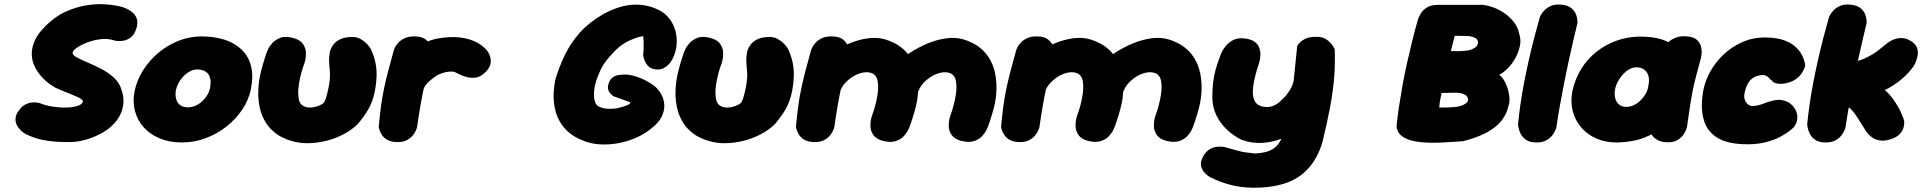

<svg xmlns="http://www.w3.org/2000/svg" viewBox="-20 -672 9080 907"><path d="M316 -1Q258 0 216 -5.5Q174 -11 147.5 -20Q121 -29 108.5 -35.5Q96 -42 96 -42Q96 -42 89 -47Q82 -52 73 -61.5Q64 -71 58 -84.5Q52 -98 53.5 -114.5Q55 -131 69 -150Q84 -171 101 -179Q118 -187 133 -188Q148 -189 157.5 -187Q167 -185 167 -185Q197 -173 231 -168Q265 -163 295.5 -164Q326 -165 347 -172Q368 -179 371 -191Q373 -197 365 -203Q357 -209 341.5 -216Q326 -223 304 -231.5Q282 -240 254 -252Q237 -259 216 -274Q195 -289 176 -310Q157 -331 144 -357.5Q131 -384 130 -414.5Q129 -445 144 -479.5Q159 -514 196 -550Q241 -595 290.5 -617Q340 -639 386 -646.5Q432 -654 469 -652Q506 -650 528 -645.5Q550 -641 550 -641Q550 -641 560 -638Q570 -635 584 -628Q598 -621 610 -609.5Q622 -598 627 -580Q632 -562 624 -537Q615 -509 598.5 -496Q582 -483 564.5 -480Q547 -477 535 -478.5Q523 -480 523 -480Q492 -491 457 -487Q422 -483 391 -471Q360 -459 341 -445Q322 -431 323 -421Q324 -411 343.5 -400.5Q363 -390 392.5 -377.5Q422 -365 453.5 -349Q485 -333 510.5 -312Q536 -291 548 -264Q568 -216 562 -175.5Q556 -135 531.5 -103Q507 -71 470.5 -49Q434 -27 393.5 -14.5Q353 -2 316 -1Z M839 1Q781 1 735 -18Q689 -37 659 -70.5Q629 -104 617.5 -148Q606 -192 616 -242Q626 -292 655 -338.5Q684 -385 727 -421.5Q770 -458 822.5 -479Q875 -500 933 -500Q991 -500 1039 -485Q1087 -470 1120 -439Q1153 -408 1165.5 -361Q1178 -314 1165 -250Q1155 -200 1124.5 -154.5Q1094 -109 1049.5 -74Q1005 -39 951 -19Q897 1 839 1ZM868 -165Q885 -165 902 -172Q919 -179 933.5 -192Q948 -205 958 -221Q968 -237 972 -255Q978 -286 972 -305.5Q966 -325 950 -334.5Q934 -344 912 -344Q895 -344 878.5 -335.5Q862 -327 848 -313Q834 -299 824.5 -282Q815 -265 811 -247Q807 -223 812 -204.5Q817 -186 831 -175.5Q845 -165 868 -165Z M1355 -7Q1335 -12 1309.5 -25Q1284 -38 1260 -62Q1236 -86 1219.5 -124Q1203 -162 1200 -219Q1199 -267 1208 -312Q1217 -357 1239 -422Q1239 -422 1245 -436.5Q1251 -451 1265.5 -467.5Q1280 -484 1304.5 -493.5Q1329 -503 1367 -492Q1399 -483 1411.5 -464Q1424 -445 1425 -425Q1426 -405 1422.5 -390.5Q1419 -376 1419 -376Q1400 -326 1392 -274.5Q1384 -223 1395 -191Q1402 -176 1416.5 -169.5Q1431 -163 1448.5 -164Q1466 -165 1482.5 -171Q1499 -177 1509 -186Q1515 -193 1520.5 -211Q1526 -229 1531 -252.5Q1536 -276 1538 -298.5Q1540 -321 1538 -336Q1536 -358 1535 -373Q1534 -388 1535 -400.5Q1536 -413 1538 -426Q1538 -426 1541 -436Q1544 -446 1553.5 -459.5Q1563 -473 1582 -484Q1601 -495 1633 -497Q1663 -500 1684.5 -487Q1706 -474 1717 -460.5Q1728 -447 1728 -447Q1739 -429 1749.5 -392.5Q1760 -356 1759 -311Q1756 -257 1745.5 -218.5Q1735 -180 1716 -149Q1697 -118 1669 -85Q1640 -57 1601.5 -37Q1563 -17 1520 -6.5Q1477 4 1434.5 4.5Q1392 5 1355 -7Z M1844 -40Q1824 -38 1813.5 -49Q1803 -60 1799.5 -76.5Q1796 -93 1796.5 -110Q1797 -127 1799 -139Q1801 -151 1801 -151Q1800 -184 1801.5 -203Q1803 -222 1805.5 -232.5Q1808 -243 1811 -250Q1814 -257 1816 -266Q1832 -325 1866.5 -371.5Q1901 -418 1946.5 -448Q1992 -478 2041 -489Q2106 -501 2153 -495Q2200 -489 2231.5 -472Q2263 -455 2279 -435Q2279 -435 2284 -428.5Q2289 -422 2293.5 -410.5Q2298 -399 2298.5 -384Q2299 -369 2290.5 -353Q2282 -337 2260 -320Q2241 -305 2218.5 -304.5Q2196 -304 2176.5 -310.5Q2157 -317 2144.5 -323.5Q2132 -330 2132 -330Q2122 -336 2097 -333Q2072 -330 2044 -316Q2025 -303 2007 -287.5Q1989 -272 1981 -252Q1975 -231 1969.5 -212Q1964 -193 1959 -175Q1954 -157 1950 -137Q1946 -117 1943 -93Q1943 -93 1933.5 -81Q1924 -69 1902.5 -56.5Q1881 -44 1844 -40ZM1849 -1Q1822 -3 1806 -13.5Q1790 -24 1782 -38Q1774 -52 1771.5 -62Q1769 -72 1769 -72Q1774 -126 1779.5 -168Q1785 -210 1793 -248.5Q1801 -287 1812.5 -332Q1824 -377 1841 -437Q1841 -437 1845.5 -447Q1850 -457 1861 -469.5Q1872 -482 1891.5 -491.5Q1911 -501 1941 -500Q1974 -499 1990.5 -486Q2007 -473 2013 -456.5Q2019 -440 2019.5 -427.5Q2020 -415 2020 -415Q2008 -367 1998.5 -328Q1989 -289 1981 -251Q1973 -213 1965.5 -169.5Q1958 -126 1950 -70Q1950 -70 1946 -59Q1942 -48 1931 -33.5Q1920 -19 1900 -9Q1880 1 1849 -1Z M2725 -12Q2696 -23 2669 -45Q2642 -67 2622.5 -101.5Q2603 -136 2597 -185Q2591 -234 2604 -299Q2623 -360 2649.5 -414.5Q2676 -469 2718.5 -517Q2761 -565 2829 -605Q2910 -649 2979.5 -650Q3049 -651 3106 -617Q3134 -599 3151.5 -570.5Q3169 -542 3174.5 -508.5Q3180 -475 3173.5 -441Q3167 -407 3147 -377Q3147 -377 3139 -368Q3131 -359 3116 -350.5Q3101 -342 3079 -344Q3051 -347 3038.5 -363.5Q3026 -380 3022 -395.5Q3018 -411 3018 -411Q3020 -420 3020.5 -447Q3021 -474 3019 -501Q3012 -501 2994 -496Q2976 -491 2951.5 -479.5Q2927 -468 2902 -448Q2871 -419 2844 -385.5Q2817 -352 2796 -289Q2784 -248 2786 -217Q2788 -186 2802 -173Q2813 -165 2827.5 -161.5Q2842 -158 2858 -158Q2874 -158 2893 -160Q2920 -166 2940 -174Q2960 -182 2957 -189Q2941 -195 2919.5 -202.5Q2898 -210 2879 -217Q2879 -217 2873.5 -221Q2868 -225 2861.5 -232.5Q2855 -240 2852.5 -252Q2850 -264 2856 -280Q2863 -299 2875 -307Q2887 -315 2897 -316.5Q2907 -318 2907 -318Q2938 -323 2969 -315Q3000 -307 3026.5 -293.5Q3053 -280 3070 -267Q3089 -252 3102.5 -229Q3116 -206 3118 -178Q3120 -150 3105.5 -120.5Q3091 -91 3053 -62Q3023 -38 2983 -20.5Q2943 -3 2897.5 5Q2852 13 2807.5 9.5Q2763 6 2725 -12Z M3326 -7Q3306 -12 3280.5 -25Q3255 -38 3231 -62Q3207 -86 3190.5 -124Q3174 -162 3171 -219Q3170 -267 3179 -312Q3188 -357 3210 -422Q3210 -422 3216 -436.5Q3222 -451 3236.5 -467.5Q3251 -484 3275.5 -493.5Q3300 -503 3338 -492Q3370 -483 3382.5 -464Q3395 -445 3396 -425Q3397 -405 3393.5 -390.5Q3390 -376 3390 -376Q3371 -326 3363 -274.5Q3355 -223 3366 -191Q3373 -176 3387.5 -169.5Q3402 -163 3419.5 -164Q3437 -165 3453.5 -171Q3470 -177 3480 -186Q3486 -193 3491.5 -211Q3497 -229 3502 -252.5Q3507 -276 3509 -298.5Q3511 -321 3509 -336Q3507 -358 3506 -373Q3505 -388 3506 -400.5Q3507 -413 3509 -426Q3509 -426 3512 -436Q3515 -446 3524.5 -459.5Q3534 -473 3553 -484Q3572 -495 3604 -497Q3634 -500 3655.5 -487Q3677 -474 3688 -460.5Q3699 -447 3699 -447Q3710 -429 3720.5 -392.5Q3731 -356 3730 -311Q3727 -257 3716.5 -218.5Q3706 -180 3687 -149Q3668 -118 3640 -85Q3611 -57 3572.5 -37Q3534 -17 3491 -6.5Q3448 4 3405.5 4.5Q3363 5 3326 -7Z M4149 -7Q4118 -16 4105.5 -34.5Q4093 -53 4092 -73Q4091 -93 4094.5 -107.5Q4098 -122 4098 -122Q4117 -172 4125 -222.5Q4133 -273 4122 -303Q4113 -324 4090.5 -329Q4068 -334 4040.5 -325Q4013 -316 3987 -294Q3962 -273 3950 -245.5Q3938 -218 3933 -192Q3928 -166 3923 -150Q3917 -129 3915 -119Q3913 -109 3912 -103Q3911 -97 3907 -86Q3907 -86 3905 -77.5Q3903 -69 3895.5 -57.5Q3888 -46 3872 -37Q3856 -28 3828 -26Q3806 -25 3791 -37.5Q3776 -50 3768.5 -62.5Q3761 -75 3761 -75Q3754 -87 3754.5 -99.5Q3755 -112 3760 -131.5Q3765 -151 3769 -183Q3771 -223 3774.5 -248Q3778 -273 3785.5 -291Q3793 -309 3805.5 -326.5Q3818 -344 3839 -368Q3868 -396 3907.5 -422Q3947 -448 3991.5 -466.5Q4036 -485 4080 -491Q4124 -497 4161 -486Q4182 -480 4207 -467.5Q4232 -455 4256 -431.5Q4280 -408 4297 -370Q4314 -332 4317 -276Q4319 -229 4310 -185Q4301 -141 4278 -76Q4278 -76 4272 -62Q4266 -48 4252 -31.5Q4238 -15 4213 -6Q4188 3 4149 -7ZM3820 -1Q3793 -3 3777 -13.5Q3761 -24 3753 -38Q3745 -52 3742.5 -62Q3740 -72 3740 -72Q3745 -126 3750.5 -168Q3756 -210 3764 -248.5Q3772 -287 3783.5 -332Q3795 -377 3812 -437Q3812 -437 3816.5 -447Q3821 -457 3832 -469.5Q3843 -482 3862.5 -491.5Q3882 -501 3912 -500Q3945 -499 3961.5 -486Q3978 -473 3984 -456.5Q3990 -440 3990.5 -427.5Q3991 -415 3991 -415Q3979 -367 3969.5 -328Q3960 -289 3952 -251Q3944 -213 3936.5 -169.5Q3929 -126 3921 -70Q3921 -70 3917 -59Q3913 -48 3902 -33.5Q3891 -19 3871 -9Q3851 1 3820 -1ZM4519 -7Q4488 -16 4475.5 -34.5Q4463 -53 4462 -73Q4461 -93 4464.5 -107.5Q4468 -122 4468 -122Q4487 -172 4495 -222.5Q4503 -273 4492 -303Q4483 -324 4460.5 -329Q4438 -334 4410.5 -325Q4383 -316 4357 -294Q4332 -273 4320 -245.5Q4308 -218 4303 -192Q4298 -166 4293 -150Q4287 -129 4285 -119Q4283 -109 4282 -103Q4281 -97 4277 -86Q4277 -86 4275 -77.5Q4273 -69 4265.5 -57.5Q4258 -46 4242 -37Q4226 -28 4198 -26Q4176 -25 4161 -37.5Q4146 -50 4138.5 -62.5Q4131 -75 4131 -75Q4124 -87 4124.5 -99.5Q4125 -112 4130 -131.5Q4135 -151 4139 -183Q4141 -223 4144.5 -248Q4148 -273 4155.5 -291Q4163 -309 4175.5 -326.5Q4188 -344 4209 -368Q4238 -396 4277.5 -422Q4317 -448 4361.5 -466.5Q4406 -485 4450 -491Q4494 -497 4531 -486Q4552 -480 4577 -467.5Q4602 -455 4626 -431.5Q4650 -408 4667 -370Q4684 -332 4687 -276Q4689 -229 4680 -185Q4671 -141 4648 -76Q4648 -76 4642 -62Q4636 -48 4622 -31.5Q4608 -15 4583 -6Q4558 3 4519 -7Z M5118 -7Q5087 -16 5074.5 -34.5Q5062 -53 5061 -73Q5060 -93 5063.5 -107.5Q5067 -122 5067 -122Q5086 -172 5094 -222.5Q5102 -273 5091 -303Q5082 -324 5059.5 -329Q5037 -334 5009.5 -325Q4982 -316 4956 -294Q4931 -273 4919 -245.5Q4907 -218 4902 -192Q4897 -166 4892 -150Q4886 -129 4884 -119Q4882 -109 4881 -103Q4880 -97 4876 -86Q4876 -86 4874 -77.5Q4872 -69 4864.5 -57.5Q4857 -46 4841 -37Q4825 -28 4797 -26Q4775 -25 4760 -37.5Q4745 -50 4737.5 -62.5Q4730 -75 4730 -75Q4723 -87 4723.5 -99.5Q4724 -112 4729 -131.5Q4734 -151 4738 -183Q4740 -223 4743.5 -248Q4747 -273 4754.5 -291Q4762 -309 4774.5 -326.5Q4787 -344 4808 -368Q4837 -396 4876.5 -422Q4916 -448 4960.5 -466.5Q5005 -485 5049 -491Q5093 -497 5130 -486Q5151 -480 5176 -467.5Q5201 -455 5225 -431.5Q5249 -408 5266 -370Q5283 -332 5286 -276Q5288 -229 5279 -185Q5270 -141 5247 -76Q5247 -76 5241 -62Q5235 -48 5221 -31.5Q5207 -15 5182 -6Q5157 3 5118 -7ZM4789 -1Q4762 -3 4746 -13.5Q4730 -24 4722 -38Q4714 -52 4711.5 -62Q4709 -72 4709 -72Q4714 -126 4719.5 -168Q4725 -210 4733 -248.5Q4741 -287 4752.5 -332Q4764 -377 4781 -437Q4781 -437 4785.5 -447Q4790 -457 4801 -469.5Q4812 -482 4831.5 -491.5Q4851 -501 4881 -500Q4914 -499 4930.5 -486Q4947 -473 4953 -456.5Q4959 -440 4959.5 -427.5Q4960 -415 4960 -415Q4948 -367 4938.5 -328Q4929 -289 4921 -251Q4913 -213 4905.5 -169.5Q4898 -126 4890 -70Q4890 -70 4886 -59Q4882 -48 4871 -33.5Q4860 -19 4840 -9Q4820 1 4789 -1ZM5488 -7Q5457 -16 5444.5 -34.5Q5432 -53 5431 -73Q5430 -93 5433.5 -107.5Q5437 -122 5437 -122Q5456 -172 5464 -222.5Q5472 -273 5461 -303Q5452 -324 5429.5 -329Q5407 -334 5379.5 -325Q5352 -316 5326 -294Q5301 -273 5289 -245.5Q5277 -218 5272 -192Q5267 -166 5262 -150Q5256 -129 5254 -119Q5252 -109 5251 -103Q5250 -97 5246 -86Q5246 -86 5244 -77.5Q5242 -69 5234.5 -57.5Q5227 -46 5211 -37Q5195 -28 5167 -26Q5145 -25 5130 -37.5Q5115 -50 5107.5 -62.5Q5100 -75 5100 -75Q5093 -87 5093.5 -99.5Q5094 -112 5099 -131.5Q5104 -151 5108 -183Q5110 -223 5113.5 -248Q5117 -273 5124.5 -291Q5132 -309 5144.5 -326.5Q5157 -344 5178 -368Q5207 -396 5246.5 -422Q5286 -448 5330.5 -466.5Q5375 -485 5419 -491Q5463 -497 5500 -486Q5521 -480 5546 -467.5Q5571 -455 5595 -431.5Q5619 -408 5636 -370Q5653 -332 5656 -276Q5658 -229 5649 -185Q5640 -141 5617 -76Q5617 -76 5611 -62Q5605 -48 5591 -31.5Q5577 -15 5552 -6Q5527 3 5488 -7Z M5936 214Q5865 218 5806 204.5Q5747 191 5697 165Q5697 165 5687.5 159Q5678 153 5667.5 140.5Q5657 128 5653.5 110Q5650 92 5663 68Q5676 44 5693.5 33.5Q5711 23 5728 21.5Q5745 20 5755.5 21.5Q5766 23 5766 23Q5799 32 5822 38.5Q5845 45 5865 48Q5885 51 5908 53Q5955 51 5983 37.5Q6011 24 6026 -2.5Q6041 -29 6049 -70Q6066 -138 6075.5 -186.5Q6085 -235 6089.5 -275Q6094 -315 6098 -357.5Q6102 -400 6108 -455Q6108 -455 6116 -466Q6124 -477 6143.5 -487.5Q6163 -498 6196 -498Q6229 -499 6248.5 -484Q6268 -469 6276.5 -454.5Q6285 -440 6285 -440Q6288 -366 6282 -299.5Q6276 -233 6262.5 -161.5Q6249 -90 6227 0Q6197 101 6127 154.5Q6057 208 5936 214ZM5844 -12Q5806 -31 5775 -60.5Q5744 -90 5725.5 -128.5Q5707 -167 5707 -212Q5707 -250 5710.5 -280.5Q5714 -311 5722.5 -343Q5731 -375 5748 -418Q5748 -418 5753.5 -429.5Q5759 -441 5771.5 -456Q5784 -471 5804 -482Q5824 -493 5853 -491Q5888 -488 5905.5 -475.5Q5923 -463 5929 -445.5Q5935 -428 5934 -411Q5933 -394 5930 -383Q5927 -372 5927 -372Q5908 -314 5902 -276.5Q5896 -239 5900 -217.5Q5904 -196 5914 -185Q5929 -168 5961.5 -166.5Q5994 -165 6023 -189Q6027 -193 6041.5 -206.5Q6056 -220 6071.5 -243.5Q6087 -267 6093 -298L6237 -325Q6234 -244 6207.5 -183Q6181 -122 6134 -78Q6098 -46 6050.5 -24Q6003 -2 5950 2.5Q5897 7 5844 -12Z M6891 -5Q6839 -1 6785.5 1.5Q6732 4 6686.5 -1Q6641 -6 6611.5 -23Q6582 -40 6577 -74Q6581 -117 6588.5 -166.5Q6596 -216 6605.5 -269Q6615 -322 6627 -375.5Q6639 -429 6652 -481.5Q6665 -534 6679 -582Q6682 -591 6691 -607Q6700 -623 6719.5 -636Q6739 -649 6774 -649H6986Q7029 -643 7065.5 -623Q7102 -603 7126.5 -574Q7151 -545 7157 -511Q7166 -484 7160 -455Q7154 -426 7139 -398.5Q7124 -371 7103.5 -350Q7083 -329 7062 -319Q7078 -308 7091 -281.5Q7104 -255 7109 -224Q7114 -193 7105 -168Q7090 -106 7035.5 -66.5Q6981 -27 6891 -5ZM6779 -164Q6802 -164 6823 -164.5Q6844 -165 6861 -167.5Q6878 -170 6890 -175Q6920 -189 6914 -207Q6912 -217 6903.5 -222.5Q6895 -228 6883.5 -231Q6872 -234 6859 -234L6790 -233Q6786 -216 6783 -198.5Q6780 -181 6779 -164ZM6834 -431Q6856 -430 6878 -430.5Q6900 -431 6922 -435Q6938 -440 6948.5 -447.5Q6959 -455 6962 -467Q6964 -480 6954.5 -488.5Q6945 -497 6922 -501Q6916 -502 6905 -502Q6894 -502 6880.5 -502.5Q6867 -503 6852 -503Z M7239 1Q7207 1 7189 -11.5Q7171 -24 7163 -41Q7155 -58 7153 -70.5Q7151 -83 7151 -83Q7155 -126 7162 -175.5Q7169 -225 7179 -277.5Q7189 -330 7201 -383.5Q7213 -437 7226.5 -489.5Q7240 -542 7254 -591Q7254 -591 7259 -601Q7264 -611 7276 -623.5Q7288 -636 7307.5 -644.5Q7327 -653 7356 -650Q7387 -647 7403 -633.5Q7419 -620 7425 -604Q7431 -588 7431.5 -576Q7432 -564 7432 -564Q7423 -526 7412 -479.5Q7401 -433 7390 -382Q7379 -331 7368.5 -277.5Q7358 -224 7348.5 -171Q7339 -118 7332 -69Q7332 -69 7328 -58.5Q7324 -48 7314 -34Q7304 -20 7285.5 -9.5Q7267 1 7239 1Z M7623 1Q7568 2 7524 -16.5Q7480 -35 7450.5 -69Q7421 -103 7409.5 -147.5Q7398 -192 7408 -242Q7421 -301 7450.5 -348Q7480 -395 7523 -428.5Q7566 -462 7617 -480Q7668 -498 7723 -499Q7809 -500 7860 -473.5Q7911 -447 7928 -391.5Q7945 -336 7928 -250Q7918 -200 7896 -155.5Q7874 -111 7837 -76.5Q7800 -42 7747 -21.5Q7694 -1 7623 1ZM7663 -167Q7680 -167 7696.5 -174.5Q7713 -182 7727.5 -195.5Q7742 -209 7752.5 -226Q7763 -243 7766 -262Q7773 -294 7767 -314Q7761 -334 7746 -344Q7731 -354 7710 -354Q7693 -354 7677 -345Q7661 -336 7647.5 -321.5Q7634 -307 7624 -289Q7614 -271 7610 -252Q7605 -228 7610 -208.5Q7615 -189 7628.5 -178Q7642 -167 7663 -167ZM7860 0Q7830 0 7813 -9Q7796 -18 7789 -27Q7782 -36 7782 -36Q7789 -109 7797.5 -177.5Q7806 -246 7819.5 -318Q7833 -390 7857 -470Q7857 -470 7867.5 -478.5Q7878 -487 7899 -495Q7920 -503 7951 -500Q7984 -497 7999 -481Q8014 -465 8017 -445.5Q8020 -426 8017.5 -411.5Q8015 -397 8015 -397Q8001 -346 7992 -311.5Q7983 -277 7976.5 -245Q7970 -213 7964 -173Q7958 -133 7949 -71Q7949 -71 7945.5 -60.5Q7942 -50 7932.5 -36Q7923 -22 7905.5 -11Q7888 0 7860 0Z M8211 9Q8130 5 8086 -25.5Q8042 -56 8028 -107.5Q8014 -159 8023 -224Q8029 -276 8054.5 -325Q8080 -374 8120 -412.5Q8160 -451 8211.5 -473.5Q8263 -496 8323 -495Q8377 -494 8411.5 -480.5Q8446 -467 8465.5 -447.5Q8485 -428 8494 -408.5Q8503 -389 8505.5 -376Q8508 -363 8508 -363Q8508 -363 8504.5 -352Q8501 -341 8490.5 -325Q8480 -309 8459 -295Q8443 -285 8420 -279.5Q8397 -274 8377 -277Q8357 -280 8349 -293Q8346 -293 8342.5 -297.5Q8339 -302 8333.5 -307Q8328 -312 8319.5 -315.5Q8311 -319 8298 -317Q8278 -314 8264.5 -306Q8251 -298 8243 -286.5Q8235 -275 8230.5 -263.5Q8226 -252 8224 -243Q8217 -222 8221 -206Q8225 -190 8235 -181Q8245 -172 8257 -171Q8268 -171 8280.5 -173.5Q8293 -176 8305 -180.5Q8317 -185 8326.5 -188.5Q8336 -192 8342 -193Q8377 -204 8401.5 -198.5Q8426 -193 8440.5 -180Q8455 -167 8462 -153Q8470 -136 8470.5 -121Q8471 -106 8467 -95Q8463 -84 8458.5 -77.5Q8454 -71 8454 -71Q8454 -71 8439 -58Q8424 -45 8394 -28Q8364 -11 8318 0.5Q8272 12 8211 9Z M8911 -14Q8882 -5 8860.5 -8.5Q8839 -12 8825 -22Q8811 -32 8804 -40.5Q8797 -49 8797 -49Q8771 -90 8757 -112.5Q8743 -135 8733.5 -146Q8724 -157 8714 -164.5Q8704 -172 8686 -182L8685 -372Q8743 -376 8784 -394Q8825 -412 8852 -433.5Q8879 -455 8895 -468Q8895 -468 8904.5 -474.5Q8914 -481 8930 -487Q8946 -493 8966.5 -492Q8987 -491 9009 -477Q9032 -462 9037 -443Q9042 -424 9038 -405.5Q9034 -387 9028 -375Q9022 -363 9022 -363Q9003 -334 8975 -308.5Q8947 -283 8916 -264Q8885 -245 8855.5 -235Q8826 -225 8803 -226L8812 -285Q8847 -277 8875.5 -254Q8904 -231 8924.5 -202Q8945 -173 8958 -145.5Q8971 -118 8975 -102Q8975 -102 8975.5 -92Q8976 -82 8971.5 -67Q8967 -52 8953 -37.5Q8939 -23 8911 -14ZM8605 1Q8573 1 8555 -11.5Q8537 -24 8529 -41Q8521 -58 8519 -70.5Q8517 -83 8517 -83Q8521 -126 8528 -175.5Q8535 -225 8545 -277.5Q8555 -330 8567 -383.5Q8579 -437 8592.5 -489.5Q8606 -542 8620 -591Q8620 -591 8625 -601Q8630 -611 8642 -623.5Q8654 -636 8673.5 -644.5Q8693 -653 8722 -650Q8753 -647 8769 -633.5Q8785 -620 8791 -604Q8797 -588 8797.5 -576Q8798 -564 8798 -564Q8789 -526 8778 -479.5Q8767 -433 8756 -382Q8745 -331 8734.5 -277.5Q8724 -224 8714.5 -171Q8705 -118 8698 -69Q8698 -69 8694 -58.5Q8690 -48 8680 -34Q8670 -20 8651.5 -9.5Q8633 1 8605 1Z"/></svg>

Font: Sour Gummy Black
Style: Italic
Weight: 900
Italic angle: -11.3°
Designer: Stefie Justprince
Foundry: Eifetstype
Version: Version 1.000